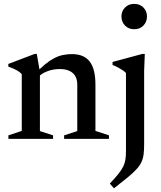

<svg xmlns="http://www.w3.org/2000/svg" viewBox="-20 -734 850 1015"><path d="M191 -353V-41L260.5 -18.5V0H24.5V-18.5L95 -42V-342Q86 -352.5 70.5 -361.5Q55 -370.5 24 -382V-396L163.5 -449H174.5ZM319 -18.5 388.5 -41V-286.5Q388.5 -313 378.2 -331.2Q368 -349.5 347.2 -359.2Q326.5 -369 296 -369Q259.5 -369 228.2 -356.5Q197 -344 182.5 -326.5L164.5 -343Q193.5 -373.5 218.5 -394Q243.5 -414.5 266 -426.2Q288.5 -438 311.8 -443Q335 -448 360.5 -448Q423.5 -448 454 -409Q484.5 -370 484.5 -286V-42L556 -18.5V0H319ZM689.5 -579.5Q659.5 -579.5 640.8 -599Q622 -618.5 622 -647Q622 -675 640.8 -694.2Q659.5 -713.5 689.5 -713.5Q719.5 -713.5 738.2 -694.2Q757 -675 757 -647Q757 -618.5 738.2 -599Q719.5 -579.5 689.5 -579.5ZM646 -348Q640 -355 628.8 -362.5Q617.5 -370 603.8 -377.5Q590 -385 575 -390.5V-406.5L733 -449H745.5L742 -359.5V29Q742 59 739.2 81.2Q736.5 103.5 728 122.2Q719.5 141 702.2 160Q685 179 655.8 203.2Q626.5 227.5 582.5 261.5L560.5 236.5Q589.5 206 606.5 184.5Q623.5 163 632 145Q640.5 127 643.2 108.2Q646 89.5 646 64Z"/></svg>

Font: Newsreader 24pt Medium
Style: Regular
Weight: 500
Designer: Hugues Gentile
Foundry: Production Type
Version: Version 1.003